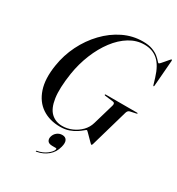

<svg xmlns="http://www.w3.org/2000/svg" viewBox="-215 -848 1110 1203"><g transform="rotate(30 340.0 -246.5)"><path d="M465 -713Q507 -713 535 -702.5Q563 -692 579.8 -678Q596.5 -664 605.2 -653.5Q614 -643 617.5 -643Q620.5 -643 629 -652.2Q637.5 -661.5 647.8 -673.8Q658 -686 666.2 -695.5Q674.5 -705 676.5 -705Q680.5 -705 680.5 -697.5L665.5 -509.5Q665 -503 662 -503Q659 -503 657.5 -509.5L644 -554.5Q620.5 -632 581.2 -666.2Q542 -700.5 483.5 -700.5Q427 -700.5 376.2 -669.5Q325.5 -638.5 284.5 -584.2Q243.5 -530 214.8 -459.5Q186 -389 173.5 -310Q156.5 -197.5 166.5 -129.8Q176.5 -62 209 -31.5Q241.5 -1 290.5 -1Q326.5 -1 360.8 -16Q395 -31 420.5 -57.2Q446 -83.5 456 -118.5L500 -269Q506.5 -291 488 -293L430.5 -300Q423.5 -301 424 -304.5Q424 -308 429.5 -308H656.5Q660.5 -308 660.5 -305Q660 -302 654 -301L612 -292Q598 -289 592.5 -271L514.5 0Q512 9.5 507.5 9.5Q505.5 9.5 495.5 -0.5Q485.5 -10.5 472.8 -23.5Q460 -36.5 450 -46.5Q440 -56.5 438 -56.5Q435 -56.5 423.5 -46.5Q412 -36.5 392.2 -23.2Q372.5 -10 344.5 0Q316.5 10 280.5 10Q205 10 150.2 -26.2Q95.5 -62.5 71.8 -133.5Q48 -204.5 64.5 -307.5Q77 -388.5 113.2 -461.5Q149.5 -534.5 203.8 -591.2Q258 -648 324.8 -680.5Q391.5 -713 465 -713ZM300 138Q274 138 265.2 125Q256.5 112 261 94Q266.5 73 282.8 60Q299 47 320.5 47Q343.5 47 352.8 63.8Q362 80.5 353.5 112.5Q342.5 157 309.5 184.2Q276.5 211.5 231.5 219.5Q226 220.5 226.5 217.5Q226.5 214 230 213.5Q270.5 206.5 298 185.2Q325.5 164 330.5 146Q332 138 325 138Z"/></g></svg>

Font: Fraunces 144pt S000
Style: Italic
Weight: 400
Italic angle: -16°
Version: Version 1.000; ttfautohint (v1.8.3)